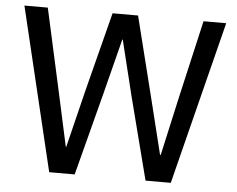

<svg xmlns="http://www.w3.org/2000/svg" viewBox="-50 -758 1008 818"><g transform="rotate(5 453.5 -349.0)"><path d="M189 0 22 -698H122L196 -362L250 -114H252L313 -362L399 -698H508L592 -362L653 -115H656L711 -362L788 -698H885L709 0H601L510 -354L452 -590H450L390 -354L298 0Z"/></g></svg>

Font: IBM Plex Sans Arabic Text
Style: Regular
Weight: 450
Designer: Mike Abbink, Paul van der Laan, Pieter van Rosmalen, Wael Morcos, Khajak Apelian
Foundry: Bold Monday
Version: Version 1.2